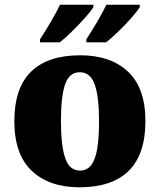

<svg xmlns="http://www.w3.org/2000/svg" viewBox="-20 -786 680 816"><path d="M318 10Q189 10 115 -60Q41 -130 41 -271Q41 -412 112 -481.5Q183 -551 321 -551Q450 -551 524 -481.5Q598 -412 598 -271Q598 -130 527 -60Q456 10 318 10ZM320 -61Q350 -61 368 -85Q386 -109 393.5 -156Q401 -203 401 -271Q401 -375 382.5 -427Q364 -479 319 -479Q274 -479 256.5 -427Q239 -375 239 -271Q239 -168 257 -114.5Q275 -61 320 -61ZM347 -619Q368 -651 392 -691.5Q416 -732 432 -766H574V-756Q564 -739 538.5 -710Q513 -681 483.5 -652.5Q454 -624 431 -606H347ZM150 -619Q171 -651 195 -691.5Q219 -732 235 -766H377V-756Q367 -739 341 -710Q315 -681 286 -652.5Q257 -624 234 -606H150Z"/></svg>

Font: Noto Serif Bengali Black
Style: Regular
Weight: 900
Version: Version 2.003